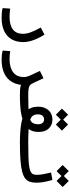

<svg xmlns="http://www.w3.org/2000/svg" viewBox="735 -1379 874 2384"><g transform="rotate(90 1172.0 -187.0)"><path d="M201.2 230Q162.1 230 135 227.3Q107.9 224.6 80.6 217.3L86.9 123.5Q114.7 127 136 129.2Q157.2 131.3 186.5 131.3Q291.5 131.3 345.7 90.1Q399.9 48.8 399.9 -34.7Q399.9 -79.6 381.1 -131.1Q362.3 -182.6 321.8 -256.3L410.2 -302.2Q456.5 -227.1 479.5 -161.9Q502.4 -96.7 502.4 -38.1Q502.4 47.9 466.8 107.7Q431.2 167.5 363.8 198.7Q296.4 230 201.2 230Z M1037.1 -76.7Q1039.1 26.9 1001.2 95Q963.4 163.1 892.3 196.5Q821.3 230 723.6 230Q684.6 230 659.7 227.1Q634.8 224.1 607.9 217.3L614.3 123.5Q642.1 127 661.6 129.2Q681.2 131.3 713.9 131.3Q818.8 131.3 877.9 86.4Q937 41.5 937 -49.3Q937 -80.6 913.3 -132.8Q889.6 -185.1 860.8 -245.6L951.7 -290Q970.7 -251 983.6 -221.4Q996.6 -191.9 1006.6 -170.7Q1016.6 -149.4 1026.9 -134.3Q1035.2 -122.1 1049.3 -114.7Q1063.5 -107.4 1092 -104Q1120.6 -100.6 1171.9 -100.6Q1190.4 -100.6 1199.5 -91.3Q1208.5 -82 1208.5 -56.2Q1208.5 -22 1196 -9.5Q1183.6 2.9 1166 2.9Q1123 2.9 1094.2 1Q1065.4 -1 1044.9 -7.1Q1024.4 -13.2 1006.1 -25.4Q987.8 -37.6 965.8 -58.1Z M1164.1 2.9 1171.9 -100.6Q1248 -100.6 1304.7 -103Q1361.3 -105.5 1400.1 -110.6Q1439 -115.7 1461.4 -123Q1496.1 -134.8 1509.5 -161.4Q1522.9 -188 1522.9 -219.2Q1522.9 -257.8 1506.8 -277.6Q1490.7 -297.4 1462.9 -297.4Q1434.1 -297.4 1417 -278.1Q1399.9 -258.8 1399.9 -219.7Q1399.9 -183.6 1415.5 -160.2Q1431.2 -136.7 1470.2 -123.8Q1509.3 -110.8 1579.6 -105.7Q1649.9 -100.6 1758.8 -100.6Q1786.1 -100.6 1798.8 -89.8Q1811.5 -79.1 1811.5 -51.8Q1811.5 -21 1795.4 -9Q1779.3 2.9 1750.5 2.9Q1609.9 2.9 1510 -14.4Q1410.2 -31.7 1357.4 -81.1Q1304.7 -130.4 1304.7 -225.1Q1304.7 -276.4 1324.5 -316.2Q1344.2 -356 1380.1 -378.4Q1416 -400.9 1464.8 -400.9Q1530.8 -400.9 1574.5 -356.7Q1618.2 -312.5 1618.2 -231Q1618.2 -164.6 1593.8 -123Q1569.3 -81.5 1511.7 -51.3Q1471.2 -29.8 1417.5 -18.1Q1363.8 -6.3 1299.8 -1.7Q1235.8 2.9 1164.1 2.9ZM1526.4 -443.8 1450.7 -519 1526.4 -595.2 1602.1 -519ZM1404.3 -443.8 1328.6 -519 1404.3 -595.2 1480 -519Z M1752 2.9Q1742.7 2.9 1739.3 -11.5Q1735.8 -25.9 1735.8 -52.7Q1735.8 -78.6 1742.7 -89.6Q1749.5 -100.6 1757.8 -100.6Q1863.8 -100.6 1934.6 -103.3Q2005.4 -106 2048.6 -112.8Q2091.8 -119.6 2114 -131.8Q2136.2 -144 2143.6 -162.6Q2150.9 -181.2 2150.9 -208Q2150.9 -244.1 2142.6 -288.6Q2134.3 -333 2122.1 -383.8L2214.4 -400.9Q2231 -343.8 2239.7 -294.7Q2248.5 -245.6 2248.5 -203.6Q2248.5 -157.7 2237.8 -123Q2227.1 -88.4 2197.5 -64.5Q2168 -40.5 2112.8 -25.6Q2057.6 -10.7 1969.2 -3.9Q1880.9 2.9 1752 2.9ZM2226.6 -452.6 2150.9 -527.8 2226.6 -604 2302.2 -527.8ZM2104.5 -452.6 2028.8 -527.8 2104.5 -604 2180.2 -527.8Z"/></g></svg>

Font: Cascadia Mono
Style: Regular
Weight: 400
Monospace: yes
Designer: Aaron Bell
Foundry: Saja Typeworks
Version: Version 2404.023